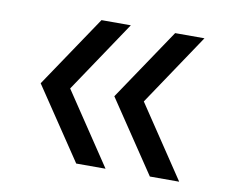

<svg xmlns="http://www.w3.org/2000/svg" viewBox="-56 -562 660 561"><g transform="rotate(10 274.0 -281.0)"><path d="M202.5 -68.5 59.5 -281.5 202.5 -494H289.5L147 -281.5L289.5 -68.5ZM421 -68.5 278 -281.5 421 -494H508L365.5 -281.5L508 -68.5Z"/></g></svg>

Font: Encode Sans SemiExpanded SemiExpanded
Style: Regular
Weight: 400
Width: 6
Designer: Multiple Designers
Foundry: Impallari Type
Version: Version 3.000; ttfautohint (v1.8.3) -l 8 -r 50 -G 200 -x 14 